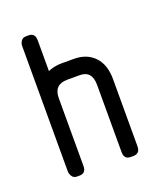

<svg xmlns="http://www.w3.org/2000/svg" viewBox="-87 -463 435 521"><g transform="rotate(-20 130.5 -202.5)"><path d="M203 0Q184 0 184 -21V-215Q184 -256 149 -256H113Q74 -256 74 -217V-21Q74 0 55 0H48Q38 0 33.5 -7.5Q29 -15 29 -21V-384Q29 -391 33.5 -398Q38 -405 48 -405H55Q74 -405 74 -384V-295Q92 -303 113 -303H149Q186 -303 208 -280Q230 -257 230 -215V-21Q230 0 210 0Z"/></g></svg>

Font: Chathura ExtraBold
Style: Regular
Weight: 800
Designer: Appaji Ambarisha Darbha
Foundry: Aditya Fonts
Version: Version 1.002 2016